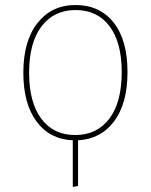

<svg xmlns="http://www.w3.org/2000/svg" viewBox="-20 -549 600 765"><path d="M488 -262Q488 -137 435 -66Q382 5 291 10V192L270 196V10Q178 6 125.5 -65Q73 -136 73 -259Q73 -386 129.5 -457.5Q186 -529 281 -529Q377 -529 432.5 -459.5Q488 -390 488 -262ZM280 -11Q366 -11 415.5 -76Q465 -141 465 -262Q465 -380 416.5 -444.5Q368 -509 281 -509Q195 -509 145.5 -444Q96 -379 96 -259Q96 -141 144.5 -76Q193 -11 280 -11Z"/></svg>

Font: FiraGO Thin
Style: Regular
Weight: 100
Designer: bBox Type
Foundry: bBox Type GmbH
Version: Version 1.001;PS 001.001;hotconv 1.0.88;makeotf.lib2.5.64775